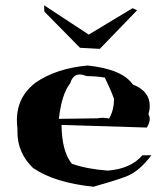

<svg xmlns="http://www.w3.org/2000/svg" viewBox="-20 -761 626 727"><path d="M334 -54Q187 -69 105 -125Q46 -182 46 -262V-275Q44 -291 44 -306Q44 -395 116 -449Q193 -502 312 -513Q443 -499 483 -441Q547 -416 547 -360Q547 -345 542 -328Q547 -320 547 -311Q547 -296 536 -278L213 -288Q214 -188 252 -141Q308 -121 388 -115Q476 -122 519 -173H553Q506 -110 454.5 -91.5Q403 -73 334 -54ZM203 -311 349 -313Q360 -315 370 -315Q382 -315 393 -312Q411 -342 412 -386Q399 -422 377 -467Q352 -472 307 -473Q293 -479 282 -479Q256 -479 246 -446Q213 -404 203 -311ZM358 -576 283 -580 148 -717 147 -741 316 -630 482 -730 499 -722Z"/></svg>

Font: Xiangcui Kesong Xiangcui Kesong
Style: Regular
Weight: 400
Version: Version 1.501;March 28, 2024;FontCreator 14.0.0.2814 64-bit